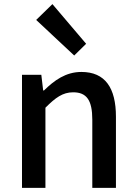

<svg xmlns="http://www.w3.org/2000/svg" viewBox="-20 -914 664 934"><path d="M201 0V-390C250 -439 285 -465 336 -465C401 -465 429 -427 429 -332V0H544V-346C544 -486 492 -564 376 -564C300 -564 244 -523 194 -474H190L181 -550H87V0ZM341 -644 399 -701 235 -894 156 -817Z"/></svg>

Font: Kinto Sans Med
Style: Regular
Weight: 500
Designer: Authors: Ryoko NISHIZUKA  (kana & ideographs); Paul D. Hunt (Latin, Greek & Cyrillic); Wenlong ZHANG  (bopomofo); Sandol
Foundry: Adobe Systems Incorporated, ookami Inc.
Version: Version 0.001